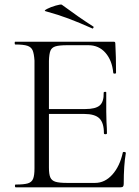

<svg xmlns="http://www.w3.org/2000/svg" viewBox="-20 -804 595 824"><path d="M512 -152Q515 -152 518 -150.5Q521 -149 520 -147Q511 -95 511 -15Q511 -7 508 -3.5Q505 0 496 0H48Q44 0 44 -6Q44 -12 47 -12Q83 -12 99.5 -17Q116 -22 122 -36.5Q128 -51 128 -81V-544Q126 -574 120 -588Q114 -602 97.5 -607.5Q81 -613 46 -613Q43 -613 43 -619Q43 -625 45 -625H468Q472 -625 473.5 -623Q475 -621 475 -616Q478 -561 478 -492Q478 -488 472 -488Q466 -488 466 -492Q461 -545 432.5 -577.5Q404 -610 359 -610H269Q234 -610 218 -605Q202 -600 196.5 -586.5Q191 -573 190 -543V-336H346Q390 -336 408 -351.5Q426 -367 425 -406Q425 -410 431 -410Q437 -410 436 -406V-373V-325L437 -281Q439 -251 439 -232Q439 -228 432.5 -228Q426 -228 426 -232Q426 -277 406.5 -296Q387 -315 341 -315H190V-85Q190 -56 196 -42.5Q202 -29 218 -24Q234 -19 268 -19H388Q430 -19 462 -54.5Q494 -90 507 -149Q507 -152 512 -152ZM175 -756Q167 -758 182.5 -766Q198 -774 219 -780Q240 -786 245 -784Q318 -730 379 -691Q383 -690 381 -685Q379 -680 376 -682Q320 -707 275 -724Q230 -741 175 -756Z"/></svg>

Font: Cormorant Upright
Style: Regular
Weight: 400
Designer: Christian Thalmann (Catharsis Fonts)
Foundry: Catharsis Fonts
Version: Version 3.302